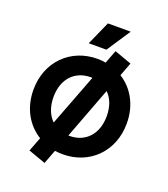

<svg xmlns="http://www.w3.org/2000/svg" viewBox="-143 -801 866 990"><g transform="rotate(20 290.0 -306.0)"><path d="M403 -700H278L220 -570H317ZM430 -471 458 -545 364 -579 336 -506C321 -509 306 -510 290 -510C145 -510 34 -403 34 -248C34 -148 80 -68 152 -24L122 54L217 88L246 11C261 13 275 14 290 14C435 14 546 -93 546 -248C546 -347 501 -427 430 -471ZM144 -248C144 -347 203 -409 290 -409H299L190 -124C161 -152 144 -195 144 -248ZM290 -87H284L391 -370C420 -342 436 -300 436 -248C436 -149 377 -87 290 -87Z"/></g></svg>

Font: Space Text SemiBold
Style: Regular
Weight: 600
Designer: Florian Karsten (Space Text), Colophon Foundry (Space Mono)
Foundry: Florian Karsten
Version: Version 1.003;PS 001.003;hotconv 1.0.88;makeotf.lib2.5.64775